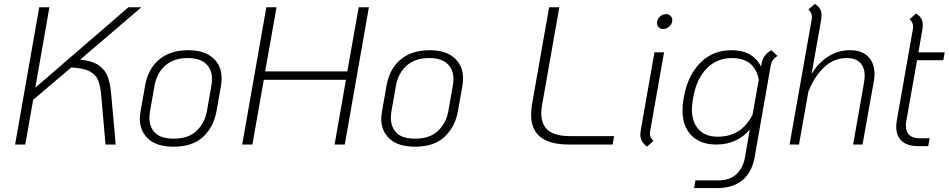

<svg xmlns="http://www.w3.org/2000/svg" viewBox="-20 -737 4839 979"><path d="M547 -256 570 0H518L496 -253Q491 -301 480 -328.5Q469 -356 437.5 -373Q406 -390 343 -393L149 -228L109 0H57L180 -700H232L160 -290L635 -700H701L389 -433Q449 -427 482 -405Q515 -383 528.5 -348Q542 -313 547 -256Z M693 -132Q693 -144 697 -170L720 -301Q735 -386 791.5 -433.5Q848 -481 940 -481Q1021 -481 1065.5 -442Q1110 -403 1110 -338Q1110 -321 1107 -301L1084 -170Q1069 -89 1015.5 -39Q962 11 865 11Q780 11 736.5 -28.5Q693 -68 693 -132ZM1035 -170 1058 -301Q1061 -319 1061 -334Q1061 -384 1029.5 -412.5Q998 -441 937 -441Q866 -441 823 -403Q780 -365 768 -301L745 -170Q742 -154 742 -137Q742 -88 771.5 -59Q801 -30 866 -30Q940 -30 982 -69.5Q1024 -109 1035 -170Z M1338 -700H1390L1332 -373H1751L1809 -700H1861L1738 0H1686L1744 -330H1325L1267 0H1215Z M1924 -132Q1924 -144 1928 -170L1951 -301Q1966 -386 2022.5 -433.5Q2079 -481 2171 -481Q2252 -481 2296.5 -442Q2341 -403 2341 -338Q2341 -321 2338 -301L2315 -170Q2300 -89 2246.5 -39Q2193 11 2096 11Q2011 11 1967.5 -28.5Q1924 -68 1924 -132ZM2266 -170 2289 -301Q2292 -319 2292 -334Q2292 -384 2260.5 -412.5Q2229 -441 2168 -441Q2097 -441 2054 -403Q2011 -365 1999 -301L1976 -170Q1973 -154 1973 -137Q1973 -88 2002.5 -59Q2032 -30 2097 -30Q2171 -30 2213 -69.5Q2255 -109 2266 -170Z M2688 -153Q2688 -174 2693 -207L2780 -700H2832L2745 -207Q2740 -179 2740 -160Q2740 -100 2776 -71.5Q2812 -43 2886 -43H3111L3104 0H2882Q2784 0 2736 -38Q2688 -76 2688 -153Z M3330 -620Q3330 -638 3344 -651.5Q3358 -665 3376 -665Q3390 -665 3399 -656Q3408 -647 3408 -634Q3408 -617 3394 -603Q3380 -589 3362 -589Q3348 -589 3339 -598Q3330 -607 3330 -620ZM3245 -52Q3245 -58 3247 -72L3317 -470H3366L3295 -68Q3294 -63 3294 -54Q3294 -36 3312 -19L3279 11Q3261 -3 3253 -18Q3245 -33 3245 -52Z M3944 -452Q3928 -441 3920.5 -430Q3913 -419 3910 -403L3828 64Q3814 142 3765.5 182Q3717 222 3636 222H3519L3526 183H3643Q3699 183 3734 152Q3769 121 3779 63L3803 -77Q3775 -42 3731.5 -21Q3688 0 3632 0Q3551 0 3505.5 -46.5Q3460 -93 3460 -173Q3460 -205 3465 -230L3469 -251Q3488 -353 3551 -417Q3614 -481 3710 -481Q3769 -481 3807.5 -456.5Q3846 -432 3863 -392L3861 -401Q3866 -433 3878.5 -451Q3891 -469 3913 -481ZM3817 -151 3849 -330Q3828 -441 3712 -441Q3637 -441 3585.5 -390Q3534 -339 3517 -251L3513 -230Q3508 -200 3508 -180Q3508 -114 3542.5 -77Q3577 -40 3639 -40Q3702 -40 3745.5 -68.5Q3789 -97 3817 -151Z M4439 -359Q4439 -338 4435 -319L4378 0H4330L4385 -312Q4389 -340 4389 -350Q4389 -394 4365.5 -417.5Q4342 -441 4298 -441Q4229 -441 4179 -391Q4129 -341 4102 -270L4054 0H4006L4119 -639Q4120 -644 4120 -652Q4120 -671 4102 -689L4135 -717Q4153 -706 4161 -692.5Q4169 -679 4169 -659Q4169 -653 4167 -635L4118 -359Q4151 -415 4201.5 -448Q4252 -481 4315 -481Q4373 -481 4406 -449Q4439 -417 4439 -359Z M4602 -124Q4599 -109 4599 -97Q4599 -65 4616.5 -48.5Q4634 -32 4667 -32H4720L4713 8H4662Q4607 8 4578.5 -17.5Q4550 -43 4550 -90Q4550 -106 4553 -124L4635 -590Q4636 -595 4636 -603Q4636 -622 4618 -639L4651 -668Q4669 -657 4677 -643Q4685 -629 4685 -610Q4685 -595 4683 -586L4663 -470H4797L4790 -430H4656Z"/></svg>

Font: KoHo Light
Style: Italic
Weight: 300
Italic angle: -10°
Version: Version 1.000; ttfautohint (v1.6)